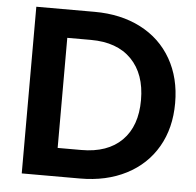

<svg xmlns="http://www.w3.org/2000/svg" viewBox="-51 -750 818 801"><g transform="rotate(5 358.5 -349.0)"><path d="M313 -698Q423 -698 506.5 -655Q590 -612 635.5 -532.5Q681 -453 681 -348Q681 -243 635.5 -164.5Q590 -86 506.5 -43Q423 0 313 0H69V-698ZM308 -119Q418 -119 478 -179Q538 -239 538 -348Q538 -457 478 -518.5Q418 -580 308 -580H209V-119Z"/></g></svg>

Font: Fz Poppins SemBd
Style: Regular
Weight: 600
Designer: Ninad Kale (Devanagari), Jonny Pinhorn (Latin)
Foundry: Indian Type Foundry
Version: Vit hóa bi Vntype.Com & FontZin.Com